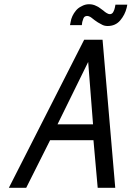

<svg xmlns="http://www.w3.org/2000/svg" viewBox="-20 -888 622 908"><path d="M526 -866 523 -851Q521 -841 515.5 -831Q510 -821 499 -821Q493 -821 484 -826.5Q475 -832 470 -837Q461 -843 453 -849.5Q445 -856 435 -860Q420 -868 401 -868Q382 -868 365 -858Q350 -851 339.5 -838.5Q329 -826 322.5 -812Q316 -798 314 -784L311 -769H367L369 -784Q371 -791 374 -799.5Q377 -808 384 -811Q391 -814 399 -811.5Q407 -809 413 -804Q419 -799 427 -793Q435 -787 443 -782Q453 -776 464 -770.5Q475 -765 489 -765Q526 -765 548.5 -791.5Q571 -818 579 -851L582 -866ZM525 0 465 -700H378L22 0H104L217 -225H422L442 0ZM252 -300 397 -595 420 -300Z"/></svg>

Font: Advent Pro Medium
Style: Italic
Weight: 500
Italic angle: -12°
Version: Version 3.000